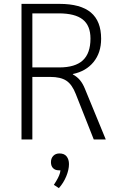

<svg xmlns="http://www.w3.org/2000/svg" viewBox="-20 -720 613 991"><path d="M91 -700H287Q396 -700 449 -655.5Q502 -611 502 -520Q502 -448 463 -400Q424 -352 356 -338V-336Q378 -324 393 -306Q408 -288 419 -260L526 0H464L371 -235Q352 -284 322.5 -303.5Q293 -323 239 -323H147V0H91ZM286 -372Q368 -372 407.5 -408.5Q447 -445 447 -521Q447 -588 407 -619.5Q367 -651 283 -651H147V-372ZM336 127Q336 156 322 190Q308 224 284 251L258 234Q261 230 270 215Q279 200 285 186Q291 172 292 159H283Q265 159 254 148Q243 137 243 117Q243 97 255 84.5Q267 72 287 72Q312 72 324 87.5Q336 103 336 127Z"/></svg>

Font: Sarabun ExtraLight
Style: Regular
Weight: 275
Designer: Suppakit Chalermlarp | Katatrad Co.,Ltd.
Foundry: Cadson Demak Co.,Ltd.
Version: Version 1.000; ttfautohint (v1.6)